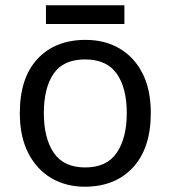

<svg xmlns="http://www.w3.org/2000/svg" viewBox="-20 -697 645 727"><path d="M551 -269Q551 -136 483.5 -63Q416 10 301 10Q230 10 174.5 -22.5Q119 -55 87 -117.5Q55 -180 55 -269Q55 -402 122 -474Q189 -546 304 -546Q377 -546 432.5 -513.5Q488 -481 519.5 -419.5Q551 -358 551 -269ZM146 -269Q146 -174 183.5 -118.5Q221 -63 303 -63Q384 -63 422 -118.5Q460 -174 460 -269Q460 -364 422 -418Q384 -472 302 -472Q220 -472 183 -418Q146 -364 146 -269ZM451 -677V-606H154V-677Z"/></svg>

Font: Noto Sans Medefaidrin
Style: Regular
Weight: 400
Designer: Dalton Maag Ltd
Foundry: Dalton Maag Ltd
Version: Version 1.002; ttfautohint (v1.8.4.7-5d5b)